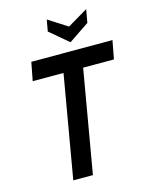

<svg xmlns="http://www.w3.org/2000/svg" viewBox="-132 -989 834 1072"><g transform="rotate(-15 285.0 -453.0)"><path d="M155.5 0 261.5 -613.5H375L269 0ZM80 -593.5 100.5 -700H569.5L549.5 -593.5ZM340.5 -749 233 -839.5 245 -906 355 -835.5 472.5 -905 459 -829Z"/></g></svg>

Font: Cabin SemiCondensedSemiBold
Style: Italic
Weight: 600
Width: 4
Italic angle: -10°
Designer: Pablo Impallari
Foundry: Pablo Impallari. http://www.impallari.com Igino Marini. http://www.ikern.com
Version: Version 3.001